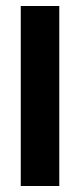

<svg xmlns="http://www.w3.org/2000/svg" viewBox="-20 -620 267 640"><path d="M49.2 0V-600H177.6V0Z"/></svg>

Font: Big Shoulders Thin
Style: Regular
Weight: 100
Version: Version 2.002